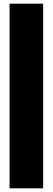

<svg xmlns="http://www.w3.org/2000/svg" viewBox="-20 -811 286 1041"><path d="M214 -791V210H32V-791Z"/></svg>

Font: Georama Black
Style: Regular
Weight: 900
Designer: Jean-Baptiste Levee
Foundry: Production Type
Version: Version 1.001